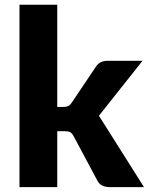

<svg xmlns="http://www.w3.org/2000/svg" viewBox="-20 -768 616 788"><path d="M215 -748.5V-329H238Q252.5 -329 260.2 -333Q268 -337 275 -347.5L373 -493.5Q381.5 -506.5 393.2 -512.5Q405 -518.5 423 -518.5H565L386 -293L571 0H431Q413.5 0 400.8 -5.8Q388 -11.5 380 -26L282 -209.5Q275 -222 267.5 -225.8Q260 -229.5 245 -229.5H215V0H60V-748.5Z"/></svg>

Font: Mihuashi_numbers Black
Style: Regular
Weight: 900
Designer: Lukasz Dziedzic
Foundry: tyPoland Lukasz Dziedzic
Version: Version 1.104; Western+Polish opensource